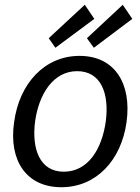

<svg xmlns="http://www.w3.org/2000/svg" viewBox="-20 -774 588 804"><path d="M237 10C383 10 488 -103 510 -263C532 -425 460 -540 313 -540C168 -540 61 -426 39 -262C16 -102 90 10 237 10ZM184 -614 212 -574 375 -695 335 -754ZM344 -614 373 -574 534 -695 494 -754ZM247 -55C146 -55 112 -151 127 -266C143 -380 203 -476 303 -476C404 -476 438 -381 423 -266C407 -150 349 -55 247 -55Z"/></svg>

Font: Cheyenne Sans
Style: Italic
Weight: 400
Italic angle: -8.13011°
Designer: The Public Sans project authors (U.S. Web Design System), Libre Franklin designed by Pablo Impallari and Rodrigo Fuenzal
Foundry: The Cheyenne Sans Project Authors
Version: Version 2.007